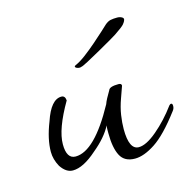

<svg xmlns="http://www.w3.org/2000/svg" viewBox="-65 -426 500 496"><g transform="rotate(-15 184.5 -178.0)"><path d="M239 4Q211 4 200 -17Q189 -38 189 -77Q189 -82 189 -87.5Q189 -93 190 -98Q175 -69 141 -41Q104 -8 76 -8Q58 -8 44 -29Q33 -49 33 -69Q33 -103 50 -146Q68 -200 96 -200Q106 -200 107 -187Q68 -120 68 -80Q68 -41 92 -41Q143 -41 203 -151Q205 -157 209.5 -165.5Q214 -174 220 -184Q223 -193 247 -193Q255 -193 255 -187L244 -156Q236 -134 233 -114Q230 -94 230 -77Q230 -22 256 -22Q276 -22 305.5 -47Q335 -72 360 -106Q363 -109 365 -109Q369 -109 369 -102Q369 -95 364 -89Q324 -36 293.5 -16Q263 4 239 4ZM166 -261Q162 -259 155.5 -261Q149 -263 150 -267L153 -269Q165 -274 181 -286Q197 -298 213 -312Q229 -326 240.5 -336.5Q252 -347 255 -350Q263 -357 270.5 -358.5Q278 -360 288 -360Q295 -360 300.5 -357Q306 -354 304 -349Q303 -345 298 -339Q293 -333 272 -319Q271 -318 255.5 -309Q240 -300 220.5 -289Q201 -278 185 -269.5Q169 -261 166 -261Z"/></g></svg>

Font: Lavishly Yours
Style: Regular
Weight: 400
Designer: Robert E. Leuschke
Foundry: Robert E. Leuschke
Version: Version 1.010; ttfautohint (v1.8.3)